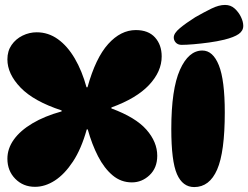

<svg xmlns="http://www.w3.org/2000/svg" viewBox="-20 -749 1007 779"><path d="M122 9Q74 9 42 -23.5Q10 -56 10 -105Q10 -146 36 -182.5Q62 -219 111.5 -248.5Q161 -278 230 -297V-301Q117 -338 63.5 -393.5Q10 -449 10 -508Q10 -542 27 -566.5Q44 -591 71.5 -604.5Q99 -618 129 -618Q176 -618 215 -590Q254 -562 283.5 -511.5Q313 -461 331 -395H335Q368 -514 419 -570.5Q470 -627 531 -627Q582 -627 609 -597Q636 -567 636 -520Q636 -459 585 -404.5Q534 -350 432 -313V-309Q530 -273 574 -223Q618 -173 618 -117Q618 -68 587 -38.5Q556 -9 515 -9Q471 -9 437 -37.5Q403 -66 378 -114.5Q353 -163 336 -224H332Q310 -145 276 -93.5Q242 -42 202.5 -16.5Q163 9 122 9Z M801 -544Q844 -544 868 -484Q892 -424 892 -293Q892 -132 861 -61Q830 10 768 10Q721 10 698 -42.5Q675 -95 675 -226Q675 -387 710 -465.5Q745 -544 801 -544ZM685 -597Q685 -614 709.5 -634.5Q734 -655 772 -679Q807 -699 837.5 -714Q868 -729 893 -729Q916 -729 932 -714.5Q948 -700 957.5 -680.5Q967 -661 967 -644Q967 -624 948.5 -611Q930 -598 890 -588Q861 -581 828 -576.5Q795 -572 765.5 -569.5Q736 -567 717 -567Q702 -567 693.5 -576Q685 -585 685 -597Z"/></svg>

Font: DynaPuff SemiBold
Style: Regular
Weight: 600
Designer: Toshi Omagari, Jennifer Daniel
Foundry: Google Fonts
Version: Version 2.000